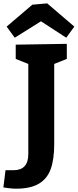

<svg xmlns="http://www.w3.org/2000/svg" viewBox="-50 -967 464 1147"><path d="M45.9 160.2Q25.9 160.2 1.5 157Q-22.9 153.8 -29.8 152.8L-17.1 49.8H30.8Q118.7 49.8 119.1 -45.9V-585L43.9 -615.2V-700.2L349.1 -705.1V-615.2L273.9 -585V-106Q273.9 -15.1 252.9 43Q231.9 101.1 181.9 130.6Q131.8 160.2 45.9 160.2ZM143.1 -939 231.9 -946.8 394 -808.1 345.7 -741.7 194.8 -839.8 38.1 -741.7 -10.3 -808.1Z"/></svg>

Font: Kadwa
Style: Regular
Weight: 400
Designer: Sol Matas
Foundry: Sol Matas
Version: Version 1.000;PS 001.000;hotconv 1.0.70;makeotf.lib2.5.58329